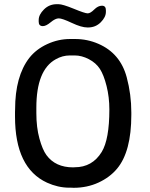

<svg xmlns="http://www.w3.org/2000/svg" viewBox="-20 -893 716 918"><path d="M153.8 -376V-352.1Q153.8 -283.7 168.5 -230.5Q183.1 -177.2 202.1 -151.4Q245.1 -92.8 329.6 -92.8L337.4 -93.3Q421.4 -93.3 466.3 -166.5Q502.9 -226.6 502.9 -369.6Q502.9 -428.7 489.5 -481.9Q476.1 -535.2 457.5 -563.7Q439 -592.3 404.8 -610.1Q370.6 -627.9 337.4 -627.9H314Q278.3 -627.9 246.1 -609.4Q153.8 -558.1 153.8 -377.9Q153.8 -377 153.8 -376ZM486.3 -844.2V-836.4Q486.3 -811 461.7 -786.4Q437 -761.7 401.4 -761.7H397.5Q369.6 -761.7 323.5 -783.4Q277.3 -805.2 261 -805.2Q244.6 -805.2 222.4 -786.6Q200.2 -768.1 185.1 -768.1Q165 -768.1 165 -789.1V-797.4Q165 -822.8 190.2 -847.9Q215.3 -873 251.5 -873H259.8Q279.3 -873 332.8 -851.1Q386.2 -829.1 399.2 -829.1Q412.1 -829.1 430.4 -847.4Q448.7 -865.7 467.5 -865.7Q486.3 -865.7 486.3 -844.2ZM607.9 -355V-343.8Q607.9 -168 539.6 -86.4Q504.9 -44.9 450.7 -20Q396.5 4.9 332 4.9L320.8 4.4H309.6Q256.8 3.9 205.1 -19.5Q51.8 -89.8 51.8 -335.9V-358.4L52.2 -369.6Q52.2 -528.3 120.1 -616.2Q152.8 -657.7 205.8 -682.1Q258.8 -706.5 314.9 -706.5H336.9H339.4Q397.5 -706.5 450.2 -683.6Q555.2 -638.2 585.9 -523.4Q607.9 -441.4 607.9 -355Z"/></svg>

Font: Averia Sans Libre
Style: Regular
Weight: 400
Version: Version 1.002